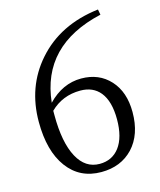

<svg xmlns="http://www.w3.org/2000/svg" viewBox="-111 -807 749 900"><g transform="rotate(-15 263.0 -357.0)"><path d="M269.5 13.7Q165 13.7 105.5 -66.9Q45.9 -147.5 45.9 -289.1Q45.9 -459 150.4 -578.1Q260.7 -704.1 450.2 -726.6L455.1 -700.2Q156.2 -631.8 127.9 -360.4Q199.2 -434.6 290 -434.6Q376 -434.6 429.2 -376.5Q482.4 -318.4 482.4 -220.7Q482.4 -111.3 422.9 -47.9Q364.3 13.7 269.5 13.7ZM271.5 -25.4Q332 -25.4 367.2 -71.3Q403.3 -119.1 403.3 -206.5Q403.3 -293.9 367.2 -338.9Q333 -380.9 271.5 -380.9Q184.6 -380.9 125 -322.3Q125 -311.5 125 -300.8Q125 -168 164.1 -95.7Q202.1 -25.4 271.5 -25.4Z"/></g></svg>

Font: Bpmf Zihi Only R
Style: R
Weight: 400
Foundry: But Ko
Version: Version 1.320